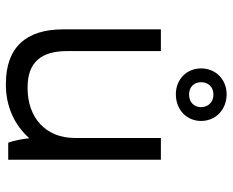

<svg xmlns="http://www.w3.org/2000/svg" viewBox="-89 -695 792 654"><g transform="rotate(90 307.0 -368.0)"><path d="M301 -571C353 -571 392 -607 392 -657C392 -707 353 -744 301 -744C251 -744 213 -707 213 -657C213 -607 251 -571 301 -571ZM302 -616C276 -616 260 -633 260 -657C260 -681 276 -699 302 -699C328 -699 345 -681 345 -657C345 -633 328 -616 302 -616ZM266 8H269C343 8 407 -22 451 -72C453 -49 459 -18 466 0H524V-520H450V-227C450 -127 380 -66 281 -66H277C190 -66 154 -115 154 -200V-520H80V-187C80 -61 141 8 266 8Z"/></g></svg>

Font: Fixel Display Regular
Style: Regular
Weight: 400
Designer: AlfaBravo + MacPaw
Foundry: Kyrylo Tkachov, Marchela Mozhyna, Serhii Makarenko, Maria Weinstein, Zakhar Kryvoshyya
Version: Version 1.211